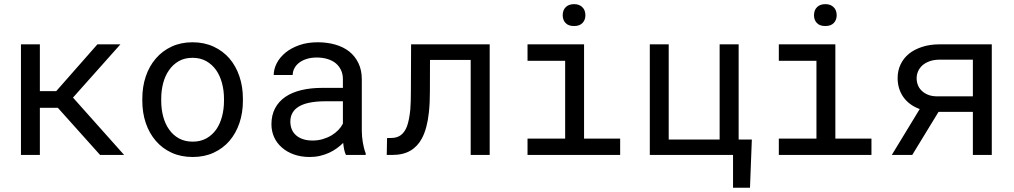

<svg xmlns="http://www.w3.org/2000/svg" viewBox="-20 -740 4841 917"><path d="M256.3 -225.1 458 0H572.8L328.6 -273.9L555.2 -528.3H445.3L248.5 -304.7H170.4V-528.3H80.1V0H170.4V-225.1Z M659.7 -269V-258.3Q659.7 -201.2 676.3 -152.3Q692.9 -103.5 724.1 -67.4Q754.9 -31.2 799.6 -10.7Q844.2 9.8 900.4 9.8Q956.1 9.8 1000.5 -10.7Q1044.9 -31.2 1076.2 -67.4Q1106.9 -103.5 1123.5 -152.3Q1140.1 -201.2 1140.1 -258.3V-269Q1140.1 -326.2 1123.5 -375.2Q1106.9 -424.3 1076.2 -460.4Q1044.9 -496.6 1000.2 -517.3Q955.6 -538.1 899.4 -538.1Q843.8 -538.1 799.3 -517.3Q754.9 -496.6 724.1 -460.4Q692.9 -424.3 676.3 -375.2Q659.7 -326.2 659.7 -269ZM750 -258.3V-269Q750 -307.6 759.3 -343Q768.6 -378.4 787.6 -405.3Q806.2 -432.1 834 -448Q861.8 -463.9 899.4 -463.9Q937 -463.9 965.1 -448Q993.2 -432.1 1012.2 -405.3Q1030.8 -378.4 1040.3 -343Q1049.8 -307.6 1049.8 -269V-258.3Q1049.8 -219.2 1040.5 -183.8Q1031.2 -148.4 1012.7 -121.6Q993.7 -94.7 965.6 -79.1Q937.5 -63.5 900.4 -63.5Q862.8 -63.5 834.5 -79.1Q806.2 -94.7 787.6 -121.6Q768.6 -148.4 759.3 -183.8Q750 -219.2 750 -258.3Z M1632.3 0H1726.6V-7.8Q1717.8 -29.8 1712.9 -59.3Q1708 -88.9 1708 -115.2V-360.8Q1708 -405.3 1691.9 -438.5Q1675.8 -471.7 1647.9 -494.1Q1619.6 -516.1 1581.1 -527.1Q1542.5 -538.1 1497.6 -538.1Q1448.2 -538.1 1409.4 -524.4Q1370.6 -510.7 1343.8 -488.8Q1316.4 -466.3 1302 -438.5Q1287.6 -410.6 1287.1 -381.8H1377.9Q1377.9 -398.4 1386 -413.8Q1394 -429.2 1408.7 -440.4Q1423.3 -451.7 1444.6 -458.5Q1465.8 -465.3 1492.7 -465.3Q1521.5 -465.3 1544.7 -458Q1567.9 -450.7 1584 -437.5Q1600.1 -423.8 1608.9 -404.8Q1617.7 -385.7 1617.7 -361.8V-320.3H1519Q1463.9 -320.3 1419.2 -309.6Q1374.5 -298.8 1342.8 -277.3Q1311 -255.4 1293.7 -222.7Q1276.4 -189.9 1276.4 -146.5Q1276.4 -113.3 1289.3 -84.7Q1302.2 -56.2 1326.2 -35.6Q1349.6 -14.6 1383.5 -2.4Q1417.5 9.8 1459.5 9.8Q1485.4 9.8 1508.3 4.4Q1531.2 -1 1551.8 -10.3Q1571.8 -19.5 1588.6 -31.7Q1605.5 -43.9 1619.1 -57.6Q1620.6 -41 1623.8 -25.6Q1627 -10.3 1632.3 0ZM1472.7 -68.8Q1446.3 -68.8 1426.3 -75.7Q1406.2 -82.5 1393.1 -94.7Q1379.9 -106.4 1373.3 -123Q1366.7 -139.6 1366.7 -159.2Q1366.7 -179.7 1374.3 -195.8Q1381.8 -211.9 1396.5 -223.6Q1417 -240.2 1451.9 -248.3Q1486.8 -256.3 1533.7 -256.3H1617.7V-149.4Q1609.9 -133.8 1596.2 -119.4Q1582.5 -105 1564 -93.8Q1544.9 -82.5 1522 -75.7Q1499 -68.8 1472.7 -68.8Z M2318.8 -528.3H1943.4L1942.4 -302.2Q1942.4 -277.8 1941.7 -256.1Q1940.9 -234.4 1939.5 -215.3Q1937 -191.4 1933.1 -171.6Q1929.2 -151.9 1923.8 -136.7Q1913.1 -108.9 1894.8 -95Q1876.5 -81.1 1848.6 -81.1L1828.6 -80.6L1827.1 0H1853.5Q1905.3 0 1939.9 -20.3Q1974.6 -40.5 1995.1 -79.1Q2007.8 -103 2016.1 -134.3Q2024.4 -165.5 2028.3 -202.6Q2030.8 -225.1 2032 -250.2Q2033.2 -275.4 2033.2 -302.2L2033.7 -453.6H2228V0H2318.8Z M2499.5 -528.3V-449.7H2679.2V-78.1H2499.5V0H2941.9V-78.1H2769.5V-528.3ZM2667.5 -667Q2667.5 -645 2680.9 -630.4Q2694.3 -615.7 2721.7 -615.7Q2748.5 -615.7 2762.2 -630.4Q2775.9 -645 2775.9 -667Q2775.9 -679.2 2772 -689.5Q2768.1 -699.7 2760.3 -706.5Q2753.9 -712.9 2744.1 -716.6Q2734.4 -720.2 2721.7 -720.2Q2709 -720.2 2699 -716.6Q2689 -712.9 2682.6 -706.5Q2674.8 -699.2 2671.1 -689Q2667.5 -678.7 2667.5 -667Z M3083.5 -528.3V0H3481V156.7H3562L3570.8 -73.7H3507.8V-528.3H3417V-73.7H3173.8V-528.3Z M3699.7 -528.3V-449.7H3879.4V-78.1H3699.7V0H4142.1V-78.1H3969.7V-528.3ZM3867.7 -667Q3867.7 -645 3881.1 -630.4Q3894.5 -615.7 3921.9 -615.7Q3948.7 -615.7 3962.4 -630.4Q3976.1 -645 3976.1 -667Q3976.1 -679.2 3972.2 -689.5Q3968.3 -699.7 3960.4 -706.5Q3954.1 -712.9 3944.3 -716.6Q3934.6 -720.2 3921.9 -720.2Q3909.2 -720.2 3899.2 -716.6Q3889.2 -712.9 3882.8 -706.5Q3875 -699.2 3871.3 -689Q3867.7 -678.7 3867.7 -667Z M4716.8 -528.3H4468.8Q4421.9 -528.3 4384.3 -516.1Q4346.7 -503.9 4320.8 -482.9Q4294.9 -461.4 4281 -431.9Q4267.1 -402.3 4267.1 -367.2Q4267.1 -315.4 4294.4 -276.6Q4321.8 -237.8 4372.6 -219.2L4239.3 0H4336.9L4462.4 -205.6H4626.5V0H4716.8ZM4357.9 -366.2Q4357.9 -383.3 4364.7 -399.2Q4371.6 -415 4385.3 -427.7Q4398.9 -439.9 4419.9 -447.5Q4440.9 -455.1 4468.8 -455.1H4626.5V-279.8H4457.5Q4431.6 -279.8 4413.1 -287.1Q4394.5 -294.4 4382.3 -306.6Q4369.6 -318.4 4363.8 -334Q4357.9 -349.6 4357.9 -366.2Z"/></svg>

Font: Roboto Mono
Style: Regular
Weight: 400
Monospace: yes
Designer: Google
Version: Version 3.000